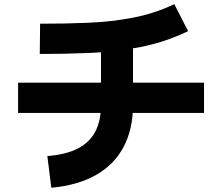

<svg xmlns="http://www.w3.org/2000/svg" viewBox="-20 -817 1040 899"><path d="M166.2 -564.3 167.8 -706Q284.3 -705.8 393.1 -710.4Q501.8 -715 602.9 -734.3Q704 -753.7 796.2 -797.5L860.8 -671.2Q754.3 -619.7 638 -596.9Q521.7 -574.2 402.7 -569.2Q283.7 -564.2 166.2 -564.3ZM935.3 -430V-288.3H64.7V-430ZM220.3 62 201.7 -86.3Q288.8 -93 344.5 -121.8Q400.2 -150.7 426.5 -201.3Q452.8 -252 452.8 -325.8V-648.8H602.8V-325.8Q602.8 -212.7 559 -129.6Q515.2 -46.5 429.7 2.2Q344.2 51 220.3 62Z"/></svg>

Font: Murecho Thin
Style: Regular
Weight: 100
Designer: Neil Summerour
Foundry: Positype
Version: Version 1.010